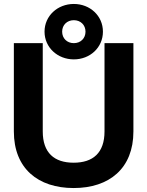

<svg xmlns="http://www.w3.org/2000/svg" viewBox="-20 -938 744 970"><path d="M352 12C532 12 654 -87 654 -274V-720H508V-274C508 -166 450 -116 352 -116C254 -116 196 -166 196 -274V-720H50V-274C50 -87 172 12 352 12ZM205 -778C205 -698 271 -638 353 -638C435 -638 500 -698 500 -778C500 -858 435 -918 353 -918C271 -918 205 -858 205 -778ZM294 -778C294 -812 319 -836 353 -836C387 -836 412 -812 412 -778C412 -744 387 -720 353 -720C319 -720 294 -744 294 -778Z"/></svg>

Font: Aspekta 650
Style: Regular
Weight: 650
Designer: Ivo Dolenc
Version: Version 2.000